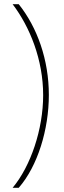

<svg xmlns="http://www.w3.org/2000/svg" viewBox="-20 -734 303 912"><path d="M212 -283C212 -450 157 -604 69 -714H40C122 -606 185 -450 185 -282C185 -120 126 55 40 158H69C159 55 212 -119 212 -283Z"/></svg>

Font: Noto Sans Myanmar UI ExtraCondensed Thin
Style: Regular
Weight: 100
Width: 2
Designer: Monotype Design Team
Foundry: Monotype Imaging Inc.
Version: Version 2.103